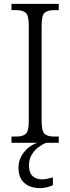

<svg xmlns="http://www.w3.org/2000/svg" viewBox="-20 -734 362 987"><path d="M39 0V-32H63Q96 -32 112 -45.5Q128 -59 128 -110V-603Q128 -655 112 -668.5Q96 -682 63 -682H39V-714H282V-682H259Q225 -682 209.5 -668.5Q194 -655 194 -603V-111Q194 -59 209.5 -45.5Q225 -32 259 -32H282V0ZM187 233Q135 233 105 206.5Q75 180 75 127Q75 96 89.5 69.5Q104 43 126.5 25Q149 7 173 0H218Q199 7 178.5 22Q158 37 143.5 60.5Q129 84 129 116Q129 155 148 171.5Q167 188 194 188Q208 188 221 185.5Q234 183 252 178V218Q237 225 219.5 229Q202 233 187 233Z"/></svg>

Font: Noto Serif Ethiopic SemiCondensed Light
Style: Regular
Weight: 300
Width: 4
Designer: Monotype Design Team
Foundry: Monotype Imaging Inc.
Version: Version 2.102; ttfautohint (v1.8.4.7-5d5b)